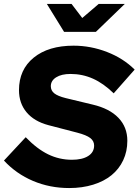

<svg xmlns="http://www.w3.org/2000/svg" viewBox="-36 -941 701 971"><path d="M-16 -129 94 -247Q151 -188 207.5 -160.5Q264 -133 328 -133Q380 -133 410 -152Q440 -171 440 -205Q440 -228 420.5 -243Q401 -258 355 -270L209 -308Q137 -327 98.5 -373Q60 -419 60 -485Q60 -589 134.5 -649.5Q209 -710 336 -710Q423 -710 505.5 -678Q588 -646 645 -589L539 -469Q488 -519 434.5 -543Q381 -567 321 -567Q275 -567 248 -550Q221 -533 221 -505Q221 -483 238.5 -469Q256 -455 296 -445L433 -412Q518 -392 563 -345Q608 -298 608 -229Q608 -175 587 -130.5Q566 -86 528 -55Q490 -24 435 -7Q380 10 314 10Q216 10 131 -26Q46 -62 -16 -129ZM326 -921 380 -850 463 -921H595L449 -780H288L201 -921Z"/></svg>

Font: Red Hat Display Black
Style: Italic
Weight: 900
Italic angle: -12°
Designer: Pentagram / MCKL
Foundry: Pentagram / MCKL
Version: Version 1.003; Red Hat Display Black Italic